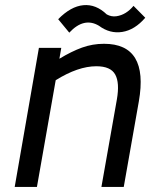

<svg xmlns="http://www.w3.org/2000/svg" viewBox="-20 -739 638 759"><path d="M507.8 -715.8 554.2 -668.9Q512.7 -620.6 463.4 -612.8Q414.1 -605 371.1 -637.2Q312 -672.4 253.9 -609.9L210 -663.1Q259.8 -713.9 309.6 -718.5Q359.4 -723.1 401.9 -682.1Q420.4 -671.9 440.2 -674.8Q460 -677.7 476.8 -688.2Q493.7 -698.7 507.8 -715.8ZM391.1 -565.9Q568.8 -565.9 528.8 -337.9L469.2 0H380.9L441.9 -345.2Q453.6 -411.6 435.5 -444.3Q417.5 -477.1 360.8 -477.1Q288.6 -477.1 200.2 -421.9L126 0H38.1L133.8 -549.8H222.2L214.8 -506.8Q262.2 -535.6 304 -550.8Q345.7 -565.9 391.1 -565.9Z"/></svg>

Font: Stilu
Style: Italic
Weight: 400
Italic angle: -10°
Designer: Genilson Lima Santos
Foundry: Genilson Lima Santos
Version: Version 1.200;PS 001.200;hotconv 1.0.88;makeotf.lib2.5.64775